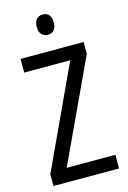

<svg xmlns="http://www.w3.org/2000/svg" viewBox="-136 -980 696 1044"><g transform="rotate(-15 212.0 -458.0)"><path d="M215 -916C184 -916 166 -897 166 -858C166 -822 185 -802 215 -802C244 -802 262 -822 262 -858C262 -896 245 -916 215 -916ZM399 0V-77H125L391 -647V-714H36V-637H295L30 -66V0Z"/></g></svg>

Font: Noto Sans Devanagari UI Condensed
Style: Regular
Weight: 400
Width: 3
Designer: Jelle Bosma - Monotype Design Team
Foundry: Monotype Imaging Inc.
Version: Version 2.004